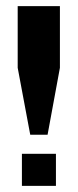

<svg xmlns="http://www.w3.org/2000/svg" viewBox="-20 -603 252 623"><path d="M78.1 -165.9 37.4 -383V-583H174.4V-383L134.4 -165.9ZM51.1 0V-103.9H161.5V0Z"/></svg>

Font: Rokkitt SemiBold
Style: Regular
Weight: 600
Designer: Vernon Adams
Foundry: Vernon Adams
Version: Version 3.103